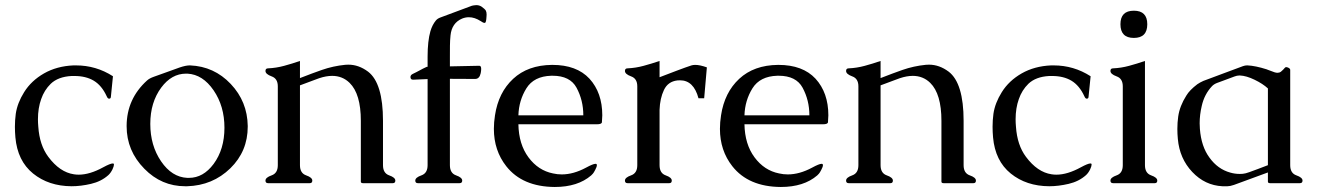

<svg xmlns="http://www.w3.org/2000/svg" viewBox="-20 -726 5220 761"><path d="M271 -466.8H281.2Q360.8 -466.8 427.7 -423.8L419.4 -341.3Q418.5 -335 413.1 -335H411.6Q406.7 -335.4 402.8 -344.7Q383.3 -387.2 351.6 -406.2Q320.3 -424.8 275.4 -424.8H263.7Q210.4 -421.9 181.2 -394Q155.3 -368.7 143.1 -333Q130.4 -297.4 130.4 -253.4Q130.4 -238.8 131.8 -223.6Q136.7 -150.9 171.4 -104.5Q216.8 -43.5 272.9 -35.2Q282.2 -33.7 292 -33.7Q335.9 -33.7 389.2 -63Q417 -78.1 426.8 -78.1Q429.2 -78.1 430.7 -77.1Q431.6 -76.2 431.6 -73.2Q431.6 -67.4 425.8 -54.7Q418.5 -40 409.2 -31.7Q381.3 -6.8 340.8 2.7Q300.3 12.2 263.7 12.2Q172.9 11.7 111.1 -38.3Q49.3 -88.4 41 -181.6Q39.1 -203.1 39.1 -223.6Q39.1 -250 42.5 -274.9Q48.8 -317.9 75.7 -360.8Q104 -406.2 154.5 -435.1Q205.1 -463.9 271 -466.8Z M733.4 -466.8Q828.6 -462.9 894.5 -393.3Q960.4 -323.7 961.9 -227.1V-224.1Q961.9 -126.5 893.1 -59.1Q822.8 9.3 721.7 12.2H713.9Q620.1 12.2 552.2 -57.1Q481.9 -128.4 481.9 -225.6V-227.1Q482.4 -334 562.5 -406.7Q571.8 -415.5 590.1 -421.9Q608.4 -428.2 644.5 -441.4Q666 -449.2 691.9 -458.5Q716.3 -466.8 731.9 -466.8ZM723.1 -434.1H717.3Q660.2 -434.1 619.1 -378.9Q575.7 -320.3 575.7 -234.9Q575.7 -149.4 618.4 -86.7Q661.1 -23.9 722.2 -21H729Q785.6 -21 826.7 -76.2Q869.6 -134.3 869.6 -219.7Q869.6 -305.2 826.7 -367.9Q783.7 -430.7 723.1 -434.1Z M1168.9 -416.5Q1195.8 -426.8 1216.3 -434.6Q1236.8 -442.4 1255.4 -448.7Q1300.3 -464.4 1348.6 -469.2Q1354.5 -469.7 1360.8 -469.7Q1401.9 -469.7 1439 -441.9Q1498 -396.5 1498 -247.1V-71.3Q1498 -39.6 1522.5 -31Q1546.9 -22.5 1546.9 -10.3Q1546.9 0 1537.1 0H1418.5Q1410.2 0 1410.2 -6.3V-247.1Q1410.2 -354 1365.7 -397.5Q1337.4 -425.3 1296.4 -425.3Q1272.9 -425.3 1245.1 -416Q1234.4 -412.1 1218 -406Q1201.7 -399.9 1189.9 -395.5Q1178.2 -391.1 1168.9 -387.7V-71.3Q1168.9 -39.6 1193.4 -31Q1217.8 -22.5 1217.8 -10.3Q1217.8 0 1208 0H1042.5Q1032.2 0 1032.2 -10.3Q1032.2 -22.5 1056.6 -31Q1081.1 -39.6 1081.1 -71.3V-383.8Q1081.1 -414.6 1056.6 -423.3Q1032.2 -432.1 1032.2 -444.8Q1032.2 -455.1 1042.5 -455.1Q1074.7 -456.5 1106.2 -465.1Q1137.7 -473.6 1168.9 -484.4Z M1763.2 -501.5V-462.9L1879.4 -465.3H1879.9Q1887.2 -465.3 1887.2 -452.6Q1887.2 -445.8 1885.3 -436Q1880.4 -413.1 1863.3 -413.1L1763.2 -413.6V-71.3Q1763.2 -39.6 1787.6 -31Q1812 -22.5 1812 -10.3Q1812 0 1801.8 0H1636.2Q1626 0 1626 -10.3Q1626 -22.5 1650.4 -31Q1674.8 -39.6 1674.8 -71.3V-412.6Q1656.2 -412.1 1619.1 -410.2H1616.7Q1607.4 -410.2 1606.9 -419.9V-420.9Q1606.9 -428.7 1616.2 -433.1Q1626 -437.5 1656.7 -454.1Q1664.1 -458 1670.9 -460.9Q1672.4 -461.4 1674.8 -461.4V-501.5Q1674.8 -563.5 1686 -602.5Q1693.4 -627.4 1707 -644Q1713.4 -652.3 1725.6 -656.7L1850.1 -703.1Q1854.5 -704.6 1866.7 -705.6H1868.7Q1879.4 -705.6 1888.7 -699.7Q1901.9 -690.4 1905.8 -683.6Q1908.7 -677.7 1908.7 -668Q1908.7 -664.1 1908.2 -659.7Q1907.2 -636.7 1901.9 -635.3H1900.4Q1895 -635.3 1884.8 -642.6Q1861.3 -657.7 1838.4 -657.7Q1824.7 -657.7 1811.5 -652.3Q1770.5 -634.8 1765.6 -585.4Q1763.7 -566.9 1763.4 -545.4Q1763.2 -523.9 1763.2 -501.5Z M1941.9 -269Q1955.6 -359.4 2013.9 -413.6Q2072.3 -467.8 2167.5 -468.8H2169.4Q2265.6 -468.8 2316.4 -414.1Q2367.2 -358.4 2367.2 -269Q2366.7 -249.5 2365.7 -241.5Q2364.7 -233.4 2345.7 -233.4H2034.7Q2036.1 -154.3 2074.7 -102.3Q2113.3 -50.3 2171.9 -38.6Q2189 -34.7 2206.5 -34.7Q2252.9 -34.7 2302.7 -61.5Q2330.6 -76.7 2340.3 -76.7Q2342.8 -76.7 2344.2 -75.7Q2345.7 -74.2 2345.7 -71.3Q2345.7 -64.9 2339.4 -53.2Q2333.5 -41.5 2329.8 -37.6Q2326.2 -33.7 2323.2 -30.8Q2270 15.1 2178.7 15.1Q2050.8 14.2 1986.8 -66.9Q1937.5 -129.4 1937.5 -215.3Q1937.5 -241.2 1941.9 -269ZM2034.7 -269H2292Q2292 -328.6 2265.1 -378.4Q2239.3 -425.8 2170.4 -425.8H2165Q2096.2 -423.8 2066.4 -376Q2036.6 -328.1 2034.7 -269Z M2594.2 -290.5V-71.3Q2594.2 -39.6 2618.4 -31Q2642.6 -22.5 2642.6 -10.3Q2642.6 0 2632.8 0H2467.3Q2457 0 2457 -10.3Q2457 -22.5 2481.4 -31Q2505.9 -39.6 2505.9 -71.3V-383.8Q2505.9 -414.6 2481.4 -423.3Q2457 -432.1 2457 -444.8Q2457 -455.1 2467.3 -455.1Q2499.5 -456.5 2531 -465.1Q2562.5 -473.6 2594.2 -484.4V-419.9L2662.1 -445.8Q2699.7 -460 2720.7 -466.8Q2727.1 -468.8 2735.8 -468.8Q2753.9 -468.8 2781.7 -459L2771 -336.4H2748.5Q2729.5 -407.7 2675.3 -407.7Q2669.9 -407.7 2664.6 -407.2Q2627.4 -402.8 2611.6 -369.4Q2595.7 -335.9 2594.2 -290.5Z M2837.9 -269Q2851.6 -359.4 2909.9 -413.6Q2968.3 -467.8 3063.5 -468.8H3065.4Q3161.6 -468.8 3212.4 -414.1Q3263.2 -358.4 3263.2 -269Q3262.7 -249.5 3261.7 -241.5Q3260.7 -233.4 3241.7 -233.4H2930.7Q2932.1 -154.3 2970.7 -102.3Q3009.3 -50.3 3067.9 -38.6Q3085 -34.7 3102.5 -34.7Q3148.9 -34.7 3198.7 -61.5Q3226.6 -76.7 3236.3 -76.7Q3238.8 -76.7 3240.2 -75.7Q3241.7 -74.2 3241.7 -71.3Q3241.7 -64.9 3235.4 -53.2Q3229.5 -41.5 3225.8 -37.6Q3222.2 -33.7 3219.2 -30.8Q3166 15.1 3074.7 15.1Q2946.8 14.2 2882.8 -66.9Q2833.5 -129.4 2833.5 -215.3Q2833.5 -241.2 2837.9 -269ZM2930.7 -269H3188Q3188 -328.6 3161.1 -378.4Q3135.3 -425.8 3066.4 -425.8H3061Q2992.2 -423.8 2962.4 -376Q2932.6 -328.1 2930.7 -269Z M3470.2 -416.5Q3497.1 -426.8 3517.6 -434.6Q3538.1 -442.4 3556.6 -448.7Q3601.6 -464.4 3649.9 -469.2Q3655.8 -469.7 3662.1 -469.7Q3703.1 -469.7 3740.2 -441.9Q3799.3 -396.5 3799.3 -247.1V-71.3Q3799.3 -39.6 3823.7 -31Q3848.1 -22.5 3848.1 -10.3Q3848.1 0 3838.4 0H3719.7Q3711.4 0 3711.4 -6.3V-247.1Q3711.4 -354 3667 -397.5Q3638.7 -425.3 3597.7 -425.3Q3574.2 -425.3 3546.4 -416Q3535.6 -412.1 3519.3 -406Q3502.9 -399.9 3491.2 -395.5Q3479.5 -391.1 3470.2 -387.7V-71.3Q3470.2 -39.6 3494.6 -31Q3519 -22.5 3519 -10.3Q3519 0 3509.3 0H3343.8Q3333.5 0 3333.5 -10.3Q3333.5 -22.5 3357.9 -31Q3382.3 -39.6 3382.3 -71.3V-383.8Q3382.3 -414.6 3357.9 -423.3Q3333.5 -432.1 3333.5 -444.8Q3333.5 -455.1 3343.8 -455.1Q3376 -456.5 3407.5 -465.1Q3439 -473.6 3470.2 -484.4Z M4146 -466.8H4156.2Q4235.8 -466.8 4302.7 -423.8L4294.4 -341.3Q4293.5 -335 4288.1 -335H4286.6Q4281.7 -335.4 4277.8 -344.7Q4258.3 -387.2 4226.6 -406.2Q4195.3 -424.8 4150.4 -424.8H4138.7Q4085.4 -421.9 4056.2 -394Q4030.3 -368.7 4018.1 -333Q4005.4 -297.4 4005.4 -253.4Q4005.4 -238.8 4006.8 -223.6Q4011.7 -150.9 4046.4 -104.5Q4091.8 -43.5 4147.9 -35.2Q4157.2 -33.7 4167 -33.7Q4210.9 -33.7 4264.2 -63Q4292 -78.1 4301.8 -78.1Q4304.2 -78.1 4305.7 -77.1Q4306.6 -76.2 4306.6 -73.2Q4306.6 -67.4 4300.8 -54.7Q4293.5 -40 4284.2 -31.7Q4256.3 -6.8 4215.8 2.7Q4175.3 12.2 4138.7 12.2Q4047.9 11.7 3986.1 -38.3Q3924.3 -88.4 3916 -181.6Q3914.1 -203.1 3914.1 -223.6Q3914.1 -250 3917.5 -274.9Q3923.8 -317.9 3950.7 -360.8Q3979 -406.2 4029.5 -435.1Q4080.1 -463.9 4146 -466.8Z M4474.1 -683.6Q4527.3 -683.6 4527.3 -629.9Q4527.3 -575.7 4474.1 -575.7Q4420.9 -575.7 4420.9 -629.9Q4420.9 -683.6 4474.1 -683.6ZM4518.1 -71.3Q4518.1 -39.6 4542.5 -31Q4566.9 -22.5 4566.9 -10.3Q4566.9 0 4557.1 0H4391.6Q4381.3 0 4381.3 -10.3Q4381.3 -22.5 4405.8 -31Q4430.2 -39.6 4430.2 -71.3V-383.8Q4430.2 -414.6 4405.8 -423.3Q4381.3 -432.1 4381.3 -444.8Q4381.3 -455.1 4391.6 -455.1Q4423.8 -456.5 4455.3 -465.1Q4486.8 -473.6 4518.1 -484.4Z M5005.4 -42.5 4871.1 6.8Q4855.5 12.2 4845.2 12.2H4825.2Q4755.9 8.8 4705.6 -44.4Q4655.3 -97.7 4648.4 -175.3Q4646.5 -195.8 4646.5 -214.8Q4646.5 -240.2 4649.9 -264.2Q4655.8 -305.7 4682.1 -347.2Q4694.8 -368.7 4725.6 -392.1Q4736.3 -399.4 4749.5 -405.3Q4788.6 -419.9 4827.9 -434.6Q4867.2 -449.2 4906.7 -463.9Q4915 -466.8 4922.4 -466.8H4924.8Q4956.1 -465.3 5000.5 -451.2Q5004.4 -449.7 5005.4 -449.2Q5016.1 -444.8 5031.7 -439.5Q5038.1 -437.5 5043.5 -437.5Q5051.3 -437.5 5057.1 -441.9Q5067.4 -450.7 5071.8 -456.5Q5074.2 -460 5078.1 -460Q5080.6 -460 5083 -459Q5093.8 -455.1 5093.8 -449.2V-71.3Q5093.8 -39.6 5118.2 -31Q5142.6 -22.5 5142.6 -10.3Q5142.6 0 5132.3 0H5013.7Q5005.4 0 5005.4 -6.3ZM5005.4 -375.5Q4985.4 -394 4952.6 -409.9Q4919.9 -425.8 4894.5 -426.8H4892.6Q4882.8 -426.8 4873 -422.9Q4855.5 -416.5 4838.1 -409.9Q4820.8 -403.3 4803.2 -397Q4791 -392.1 4783.7 -384.3Q4753.4 -352.1 4743.2 -306.2Q4734.9 -271.5 4734.9 -237.3Q4734.9 -226.6 4735.8 -215.3Q4741.2 -145 4773.9 -101.1Q4806.6 -55.7 4856 -42Q4874.5 -36.6 4893.6 -36.6Q4899.4 -36.6 4905.8 -37.1Q4916.5 -38.1 4931.2 -43.5Q4942.4 -47.4 4966.3 -56.4Q4990.2 -65.4 5005.4 -71.3Z"/></svg>

Font: Caudex
Style: Regular
Weight: 400
Version: Version 1.01